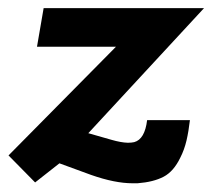

<svg xmlns="http://www.w3.org/2000/svg" viewBox="-38 -430 510 462"><path d="M293 11H281Q238.5 11 181.5 -9L105 -37L46.5 9L-17.5 -56L241 -317.5H51L67 -410.5H453L174.5 -109.5L230.5 -93.5Q253 -87 269.5 -86.5Q278.5 -86.5 285 -88Q310.5 -95 316 -141H419Q416 -114.5 410.8 -92Q405.5 -69.5 396 -51Q380 -17.5 355.8 -4.8Q331.5 8 293 11Z"/></svg>

Font: Lucymar Sans SemiBold
Style: Italic
Weight: 600
Italic angle: -10°
Foundry: The League of Moveable Type (original font) / Main changes by Cristiano Sobral with portions from Mirco Monsees
Version: Version 2.00;August 30, 2020;FontCreator 13.0.0.2681 64-bit